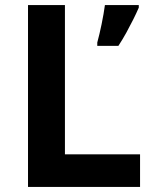

<svg xmlns="http://www.w3.org/2000/svg" viewBox="-20 -734 640 754"><path d="M362 -567Q366 -582 370.5 -600.5Q375 -619 379 -639Q383 -659 386.5 -678.5Q390 -698 392 -714H525V-704Q516 -683 503.5 -658Q491 -633 476.5 -606.5Q462 -580 445 -554H362ZM90 0V-714H235V-128H530V0Z"/></svg>

Font: Noto Sans Mono
Style: Bold
Weight: 700
Designer: Monotype Design Team
Foundry: Monotype Imaging Inc.
Version: Version 2.014